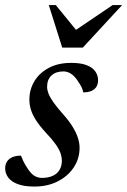

<svg xmlns="http://www.w3.org/2000/svg" viewBox="-26 -710 492 742"><path d="M55 -108.5Q59.5 -97 65.2 -85Q71 -73 83.5 -54.5Q96.5 -36 109.2 -29.2Q122 -22.5 136.5 -22.5Q159.5 -22.5 176.8 -30Q194 -37.5 203.5 -52.5Q213 -67.5 213 -88.5Q213 -103 207.8 -118.2Q202.5 -133.5 189.2 -152.2Q176 -171 151.5 -197Q127.5 -223 113.5 -244.8Q99.5 -266.5 93.5 -286Q87.5 -305.5 87.5 -324.5Q87.5 -364 107 -396.2Q126.5 -428.5 162.8 -447.8Q199 -467 249 -467Q286.5 -467 309.2 -458Q332 -449 342.5 -433.8Q353 -418.5 353 -399.5Q353 -385.5 346.8 -375Q340.5 -364.5 327.8 -358.8Q315 -353 296 -353Q293.5 -365.5 287.8 -376Q282 -386.5 271 -402.5Q259.5 -418.5 246.5 -426.2Q233.5 -434 219 -434Q189.5 -434 172.8 -418.2Q156 -402.5 156 -374.5Q156 -362.5 161.5 -348.2Q167 -334 180.2 -315Q193.5 -296 217.5 -269Q241.5 -242 255.2 -219.2Q269 -196.5 275.2 -176.8Q281.5 -157 281.5 -138.5Q281.5 -97 259 -63Q236.5 -29 197 -9Q157.5 11 107 11Q67.5 11 42.5 1.5Q17.5 -8 5.8 -24Q-6 -40 -6 -59Q-6 -74.5 1 -85.5Q8 -96.5 21.5 -102.5Q35 -108.5 55 -108.5ZM446 -690.5 294 -526H214.5L162.5 -690.5H189.5L278 -582H249L409.5 -690.5Z"/></svg>

Font: Newsreader 36pt Medium
Style: Italic
Weight: 500
Italic angle: -17°
Designer: Hugues Gentile
Foundry: Production Type
Version: Version 1.003